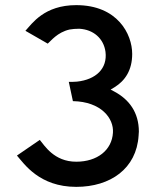

<svg xmlns="http://www.w3.org/2000/svg" viewBox="-20 -725 605 748"><path d="M248 -406 264 -331C374 -329 424 -264 420 -208C416 -140 359 -95 277 -95C190 -95 153 -159 135 -180L46 -119C74 -87 133 3 277 3C410 3 512 -68 520 -197C520 -203 521 -208 521 -212C521 -288 482 -338 426 -368L411 -376L426 -385C468 -411 495 -452 495 -515C495 -592 438 -705 277 -705C152 -705 105 -633 79 -605L166 -555C178 -565 203 -599 251 -610C263 -612 274 -613 288 -613H289C344 -610 384 -575 391 -523C399 -458 354 -415 280 -407C269 -406 259 -406 248 -406Z"/></svg>

Font: Bluebird
Style: Li
Weight: 300
Designer: Jasper
Foundry: Cannot Into Space Fonts
Version: Version 0.98